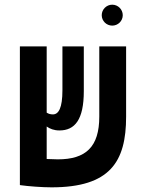

<svg xmlns="http://www.w3.org/2000/svg" viewBox="-20 -782 626 811"><path d="M197.8 9.3C444.8 9.3 512.7 -98.6 512.7 -289.1V-585.9H399.4V-289.6C399.4 -161.1 342.3 -108.9 224.1 -108.9C212.9 -108.9 195.8 -109.4 177.2 -110.4V-247.6C190.9 -237.8 208.5 -231 231 -231C295.9 -231 334 -275.9 334 -397V-585.9H243.7V-400.9C243.7 -325.7 227.5 -298.8 203.6 -298.8C192.9 -298.8 184.6 -301.3 177.2 -306.2V-585.9H64V-0.5H64.9V0C99.1 4.9 157.7 9.3 197.8 9.3ZM454.1 -673.8C478.5 -673.8 498.5 -693.4 498.5 -717.8C498.5 -742.2 478.5 -762.2 454.1 -762.2C429.7 -762.2 409.7 -742.2 409.7 -717.8C409.7 -693.4 429.7 -673.8 454.1 -673.8Z"/></svg>

Font: Cascadia Code PL SemiBold
Style: Regular
Weight: 600
Monospace: yes
Designer: Aaron Bell
Foundry: Saja Typeworks
Version: Version 2404.023